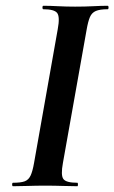

<svg xmlns="http://www.w3.org/2000/svg" viewBox="-20 -645 396 665"><path d="M25 0Q22 0 22 -6Q22 -12 25 -12Q52 -12 65.5 -17Q79 -22 86 -37Q93 -52 98 -81L180 -544Q188 -587 178 -600Q168 -613 130 -613Q127 -613 127 -619Q127 -625 130 -625Q153 -625 181 -623.5Q209 -622 240 -622Q275 -622 303 -623.5Q331 -625 353 -625Q356 -625 356 -619Q356 -613 353 -613Q326 -613 312 -607Q298 -601 291.5 -586Q285 -571 280 -542L198 -81Q190 -38 199.5 -25Q209 -12 248 -12Q250 -12 250 -6Q250 0 248 0Q226 0 198 -1Q170 -2 136 -2Q105 -2 76.5 -1Q48 0 25 0Z"/></svg>

Font: Cormorant
Style: Bold Italic
Weight: 700
Italic angle: -10°
Designer: Christian Thalmann (Catharsis Fonts)
Foundry: Catharsis Fonts
Version: Version 4.000